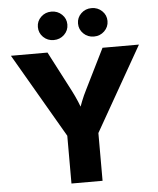

<svg xmlns="http://www.w3.org/2000/svg" viewBox="-62 -1002 866 1054"><g transform="rotate(-5 371.5 -475.0)"><path d="M288.6 0V-263.2L18.6 -727.5H220.2L335 -506.8Q351.1 -475.6 364.3 -444.1Q377.4 -412.6 391.1 -372.6H360.4Q373.5 -413.1 386 -444.6Q398.4 -476.1 414.1 -506.8L523.4 -727.5H724.1L460 -263.2V0ZM481.9 -793Q448.2 -793 424.6 -815.9Q400.9 -838.9 400.9 -871.6Q400.9 -904.3 424.6 -927Q448.2 -949.7 481.9 -949.7Q516.1 -949.7 539.8 -927Q563.5 -904.3 563.5 -871.6Q563.5 -838.9 539.8 -815.9Q516.1 -793 481.9 -793ZM260.7 -793Q226.6 -793 203.1 -815.9Q179.7 -838.9 179.7 -871.6Q179.7 -904.3 203.4 -927Q227.1 -949.7 260.7 -949.7Q294.9 -949.7 318.6 -927Q342.3 -904.3 342.3 -871.6Q342.3 -838.9 318.6 -815.9Q294.9 -793 260.7 -793Z"/></g></svg>

Font: Inter 18pt ExtraBold
Style: Regular
Weight: 800
Designer: Rasmus Andersson
Foundry: rsms
Version: Version 4.001;git-66647c0bb